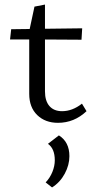

<svg xmlns="http://www.w3.org/2000/svg" viewBox="-20 -531 420 841"><path d="M108 -120V-358H24L29 -403L110 -404L131 -502L177 -511V-405L340 -407L337 -357L177 -358V-131Q177 -89 196.5 -66.5Q216 -44 252 -44Q297 -44 339 -77L359 -44Q305 7 234 7Q178 7 143 -27Q108 -61 108 -120ZM220 171Q220 120 190 99L238 62Q284 91 284 153Q284 192 263.5 230Q243 268 208 290L180 268Q199 248 209.5 222Q220 196 220 171Z"/></svg>

Font: LXGW Bright TC
Style: Regular
Weight: 400
Designer: Christian Thalmann (Catharsis Fonts)
Foundry: LXGW / Christian Thalmann (Catharsis Fonts) / Fontworks Inc.
Version: Version 5.501